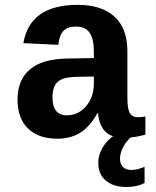

<svg xmlns="http://www.w3.org/2000/svg" viewBox="-20 -558 640 786"><path d="M214.4 9.8Q137.7 9.8 94.7 -32Q51.8 -73.7 51.8 -149.4Q51.8 -231.4 102.8 -274.2Q153.8 -316.9 255.4 -318.4L364.3 -320.3V-347.2Q364.3 -397.5 347.2 -423.3Q330.1 -449.2 292 -449.2Q256.3 -449.2 239.5 -431.4Q222.7 -413.6 218.8 -374.5L75.7 -381.3Q102.1 -538.1 297.9 -538.1Q396.5 -538.1 449 -489.7Q501.5 -441.4 501.5 -347.7V-156.2Q501.5 -111.8 511.5 -95Q521.5 -78.1 544.9 -78.1Q560.5 -78.1 575.2 -81.1V-6.8Q563 -3.9 553.2 -1.5Q543.5 1 533.7 2.4Q523.9 3.9 512.9 4.9Q502 5.9 487.3 5.9Q435.5 5.9 410.9 -19.5Q386.2 -44.9 381.3 -94.2H378.4Q347.7 -39.1 308.3 -14.6Q269 9.8 214.4 9.8ZM364.3 -244.6 298.8 -243.7Q254.9 -242.7 235.1 -234.6Q215.3 -226.6 205.1 -208.7Q194.8 -190.9 194.8 -160.2Q194.8 -85.9 253.4 -85.9Q300.8 -85.9 332.5 -123.3Q364.3 -160.6 364.3 -217.8ZM498 207.5Q443.8 207.5 413.1 181.2Q382.3 154.8 382.3 109.9Q382.3 73.2 403.6 40.5Q424.8 7.8 459.5 -10.3H534.2Q503.4 10.3 487.3 38.3Q471.2 66.4 471.2 92.3Q471.2 112.8 483.2 125.2Q495.1 137.7 517.1 137.7Q543.5 137.7 571.8 124.5V191.4Q541 207.5 498 207.5Z"/></svg>

Font: Cousine
Style: Bold
Weight: 700
Monospace: yes
Designer: Steve Matteson
Foundry: Ascender Corporation
Version: Version 1.20